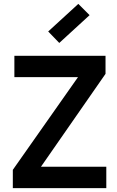

<svg xmlns="http://www.w3.org/2000/svg" viewBox="-20 -968 604 988"><path d="M408 -609 407 -571H54V-681H523V-588L163 -70L153 -110H527V0H46V-94ZM285 -747 228 -806 383 -948 441 -890Z"/></svg>

Font: Gabarito Medium
Style: Regular
Weight: 500
Designer: Leandro Assis / Alvaro Franca / Felipe Casaprima
Foundry: Naipe Foundry
Version: Version 1.000